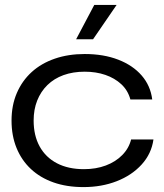

<svg xmlns="http://www.w3.org/2000/svg" viewBox="-20 -753 666 782"><path d="M320 9Q252 9 198 -10Q144 -29 106 -64.5Q68 -100 47.5 -150Q27 -200 27 -262Q27 -324 48.5 -374Q70 -424 109 -459.5Q148 -495 203 -514Q258 -533 325 -533Q402 -533 461.5 -510Q521 -487 557 -445.5Q593 -404 600 -348H511Q501 -385 474 -410Q447 -435 409 -448Q371 -461 325 -461Q277 -461 238.5 -447Q200 -433 173 -406.5Q146 -380 131.5 -343.5Q117 -307 117 -262Q117 -201 141.5 -156.5Q166 -112 212 -88Q258 -64 322 -64Q371 -64 411 -79Q451 -94 478 -121.5Q505 -149 514 -185H605Q597 -127 557 -83Q517 -39 455.5 -15Q394 9 320 9ZM290 -593 364 -733H455L359 -593Z"/></svg>

Font: Mona Sans Expanded
Style: Regular
Weight: 400
Width: 7
Designer: Deni Anggara
Foundry: GitHub
Version: Version 2.000